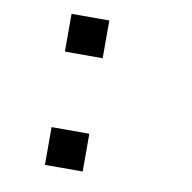

<svg xmlns="http://www.w3.org/2000/svg" viewBox="-63 -688 626 626"><g transform="rotate(10 250.0 -375.0)"><path d="M125 -125V-250H250V-125ZM125 -500V-625H250V-500Z"/></g></svg>

Font: Galmuri7 Regular
Style: Regular
Weight: 400
Designer: Lee Minseo (quiple)
Version: Version 2.399;hotconv 1.1.1;makeotfexe 2.6.0 DEVELOPMENT